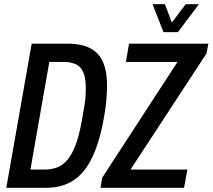

<svg xmlns="http://www.w3.org/2000/svg" viewBox="-20 -895 1013 915"><path d="M10 0 131 -687H303Q399 -687 444.5 -639.5Q490 -592 490 -489Q490 -457 487 -419.5Q484 -382 476 -338Q456 -222 420.5 -147Q385 -72 331 -36Q277 0 199 0ZM125 -87H193Q224 -87 250.5 -96.5Q277 -106 299 -130.5Q321 -155 338.5 -199.5Q356 -244 369 -314Q378 -362 382.5 -392Q387 -422 388 -441Q389 -460 389 -474Q389 -523 377 -550.5Q365 -578 341 -589Q317 -600 282 -600H215ZM459 0 467 -48 826 -600H580L595 -687H973L964 -640L602 -87H873L857 0ZM928 -875 828 -742H759L707 -875H766L812 -753H773L865 -875Z"/></svg>

Font: Archivo ExtraCondensed Medium
Style: Italic
Weight: 500
Width: 2
Italic angle: -10°
Designer: Hector Gatti
Foundry: Omnibus-Type
Version: Version 2.001